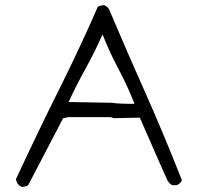

<svg xmlns="http://www.w3.org/2000/svg" viewBox="-20 -720 758 736"><path d="M493 -322 495 -324Q468 -392 434 -456Q400 -520 373 -588Q343 -520 308 -457Q273 -394 243 -329L410 -326Q429 -322 493 -322ZM70 -4H62L58 -7Q45 -13 41 -33Q131 -226 208.5 -381Q286 -536 355 -694Q365 -700 380 -700Q397 -692 400 -680Q465 -526 534.5 -370.5Q604 -215 677 -30Q674 -17 657 -10H641Q632 -13 622 -28Q620 -31 516 -269L416 -267L404 -271H243L222 -267L88 -10Q82 -6 77.5 -5.5Q73 -5 70 -4Z"/></svg>

Font: Yozai
Style: Regular
Weight: 400
Designer: LXGW / Y.OzVox
Foundry: LXGW / Y.OzVox
Version: Version 0.861;October 22, 2024